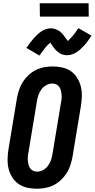

<svg xmlns="http://www.w3.org/2000/svg" viewBox="-20 -1151 582 1179"><path d="M206 8Q176 8 147 1.5Q118 -5 94.5 -21Q71 -37 55.5 -61.5Q40 -86 33 -114Q26 -142 26.5 -172.5Q27 -203 32 -234L84 -548Q89 -574 97 -599Q105 -624 120 -647.5Q135 -671 155.5 -690Q176 -709 200 -721Q224 -733 250.5 -738Q277 -743 303 -743Q333 -743 362.5 -736.5Q392 -730 415 -714Q438 -698 453.5 -673.5Q469 -649 476 -621Q483 -593 482.5 -562.5Q482 -532 477 -501L425 -187Q420 -161 412 -136Q404 -111 389 -87.5Q374 -64 353.5 -45Q333 -26 309 -14Q285 -2 258.5 3Q232 8 206 8ZM207 -97Q226 -97 244 -106.5Q262 -116 274 -132Q286 -148 292.5 -166.5Q299 -185 302 -204L354 -518Q357 -531 358 -544Q359 -557 358 -570Q357 -583 354 -595Q351 -607 344.5 -617Q338 -627 326.5 -632.5Q315 -638 302 -638Q283 -638 265 -628.5Q247 -619 235 -603Q223 -587 216.5 -568.5Q210 -550 207 -531L155 -217Q152 -204 151 -191Q150 -178 151 -165Q152 -152 155 -140Q158 -128 165 -118Q172 -108 183 -102.5Q194 -97 207 -97ZM222 -810 142 -857Q154 -874 165 -888.5Q176 -903 186.5 -915Q197 -927 207.5 -937Q218 -947 231.5 -956.5Q245 -966 260.5 -971.5Q276 -977 292 -977Q297 -977 301.5 -976.5Q306 -976 310.5 -975Q315 -974 319.5 -972.5Q324 -971 328 -969Q332 -967 336.5 -965Q341 -963 344.5 -960.5Q348 -958 351 -955Q354 -952 358 -948.5Q362 -945 364.5 -941.5Q367 -938 370 -935Q373 -932 375 -928.5Q377 -925 379.5 -922Q382 -919 385.5 -914.5Q389 -910 391.5 -906Q394 -902 396.5 -899Q399 -896 399 -894H390Q389 -894 389 -895L393 -897Q396 -899 399 -901.5Q402 -904 404.5 -906.5Q407 -909 408.5 -911Q410 -913 412 -914.5Q414 -916 415.5 -918Q417 -920 419 -922.5Q421 -925 423 -927Q425 -929 427.5 -932Q430 -935 432 -937.5Q434 -940 436.5 -943Q439 -946 441.5 -949.5Q444 -953 446 -956Q448 -959 450.5 -963Q453 -967 455.5 -970.5Q458 -974 462 -978L542 -932Q530 -914 519.5 -899.5Q509 -885 498.5 -873.5Q488 -862 477 -851.5Q466 -841 452.5 -832Q439 -823 424 -817.5Q409 -812 393 -812Q388 -812 383.5 -812.5Q379 -813 374 -814Q369 -815 364.5 -816Q360 -817 356 -819Q352 -821 348 -823.5Q344 -826 340.5 -828.5Q337 -831 334 -833.5Q331 -836 327 -839.5Q323 -843 320 -846.5Q317 -850 314 -853.5Q311 -857 309 -860.5Q307 -864 304.5 -867Q302 -870 299 -874.5Q296 -879 293 -883Q290 -887 287.5 -890Q285 -893 285 -895Q286 -895 288.5 -894.5Q291 -894 293 -894H295Q295 -893 291.5 -891Q288 -889 285 -886.5Q282 -884 280 -881.5Q278 -879 276 -877.5Q274 -876 272 -874Q270 -872 268.5 -870Q267 -868 265 -866Q263 -864 261 -861.5Q259 -859 256.5 -856.5Q254 -854 252.5 -851Q251 -848 248.5 -845Q246 -842 243.5 -839Q241 -836 238.5 -832.5Q236 -829 233.5 -825.5Q231 -822 228.5 -818Q226 -814 222 -810ZM225 -1049 224 -1131H524L525 -1049Z"/></svg>

Font: Iosevka Extrabold
Style: Italic
Weight: 800
Italic angle: -9°
Monospace: yes
Designer: Belleve Invis
Foundry: Belleve Invis
Version: Version 32.5.0; ttfautohint (v1.8.4)